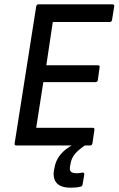

<svg xmlns="http://www.w3.org/2000/svg" viewBox="-20 -675 550 891"><path d="M56 0Q46 0 48 -10L148 -645Q150 -655 159 -655H501Q512 -655 510 -645L500 -583Q498 -573 490 -573H225L195 -372H434Q445 -372 442 -361L434 -304Q433 -294 423 -294H181L148 -82H410Q420 -82 418 -72L409 -10Q407 0 398 0ZM309 196Q263 196 244 175.5Q225 155 230 118L233 103Q240 61 272.5 29.5Q305 -2 364 -22L383 -6Q346 18 328.5 38.5Q311 59 307 87L305 97Q302 115 309.5 122Q317 129 336 129Q344 129 350 128Q356 127 362 126Q367 125 369.5 128Q372 131 371 136L363 182Q362 190 354 191Q343 194 332 195Q321 196 309 196Z"/></svg>

Font: Sofia Sans Semi Condensed Medium
Style: Italic
Weight: 500
Italic angle: -9°
Version: Version 4.100